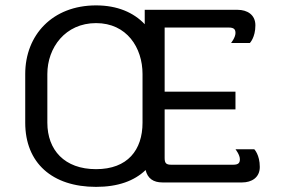

<svg xmlns="http://www.w3.org/2000/svg" viewBox="-20 -687 1057 723"><path d="M341.7 -600C457.5 -600 516.7 -507.5 516.7 -408.3V-225C516.7 -122.5 460.8 -50 341.7 -50C222.5 -50 158.3 -122.5 158.3 -225V-408.3C158.3 -507.5 225.8 -600 341.7 -600ZM528.3 -46.7C535.8 -15 557.5 0 591.7 0H891.7C927.5 0 958.3 -18.3 958.3 -58.3C958.3 -104.2 937.5 -125 937.5 -125H866.7C866.7 -125 883.3 -104.2 883.3 -87.5C883.3 -75 879.2 -66.7 858.3 -66.7H625C605.8 -66.7 600 -72.5 600 -91.7V-275H866.7V-341.7H600V-583.3H841.7C862.5 -583.3 866.7 -575 866.7 -562.5C866.7 -545.8 850 -525 850 -525H920.8C920.8 -525 941.7 -545.8 941.7 -591.7C941.7 -631.7 910.8 -650 875 -650H525V-595.8C483.3 -640 421.7 -666.7 341.7 -666.7C177.5 -666.7 75 -555 75 -408.3V-225C75 -73.3 176.7 16.7 341.7 16.7C424.2 16.7 485.8 -5.8 528.3 -46.7Z"/></svg>

Font: BoonHome
Style: Book
Weight: 400
Designer: Sungsit Sawaiwan
Foundry: Sungsit Sawaiwan
Version: Version 0.2